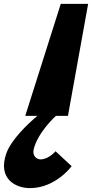

<svg xmlns="http://www.w3.org/2000/svg" viewBox="-144 -597 474 989"><path d="M310 -577H169L-14 0H48C0 41 -87 122 -112 195C-156 323 -65 372 10 372C143 372 225 259 225 259L142 182C142 182 107 224 65 224C43 224 21 204 30 170C53 81 144 0 144 0H206Z"/></svg>

Font: Hussar Milosc
Style: Bold
Weight: 700
Foundry: Cannot Into Space Fonts
Version: Version 1.02